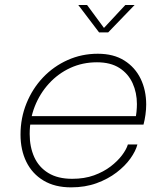

<svg xmlns="http://www.w3.org/2000/svg" viewBox="-20 -758 680 786"><path d="M87 -248 94.5 -282.5H544L534 -272Q537 -282.5 538.8 -300.2Q540.5 -318 540.5 -332Q540.5 -378.5 522.8 -417.5Q505 -456.5 468.8 -479.8Q432.5 -503 377 -503Q318 -503 268 -480Q218 -457 180.5 -416Q143 -375 122.2 -322Q101.5 -269 101.5 -209.5Q101.5 -156.5 120.2 -115Q139 -73.5 177.8 -49.8Q216.5 -26 275.5 -26Q325.5 -26 364.8 -40.2Q404 -54.5 432.8 -76.5Q461.5 -98.5 479.5 -122.5Q497.5 -146.5 503.5 -166.5H542.5Q535.5 -139.5 513.8 -109Q492 -78.5 457 -51.8Q422 -25 375.2 -8Q328.5 9 271 9Q204.5 9 158.2 -18.8Q112 -46.5 88 -95.2Q64 -144 64 -207Q64 -275 88.5 -335.2Q113 -395.5 156.2 -441Q199.5 -486.5 257 -512.2Q314.5 -538 380.5 -538Q445 -538 489 -510.2Q533 -482.5 555.8 -435.5Q578.5 -388.5 578.5 -330Q578.5 -310.5 575.5 -288.5Q572.5 -266.5 567.5 -248ZM300.5 -737.5H336.5L412 -635H397.5L493 -737.5H531L423 -625.5H385.5Z"/></svg>

Font: Epilogue ExtraLight
Style: Italic
Weight: 250
Italic angle: -12°
Designer: Tyler Finck
Foundry: Etcetera Type Co
Version: Version 2.112